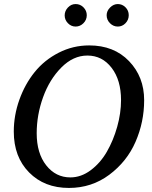

<svg xmlns="http://www.w3.org/2000/svg" viewBox="-20 -911 749 947"><path d="M691 -417Q691 -309 648.5 -211.5Q606 -114 519 -49Q432 16 320 16Q199 16 123.5 -60.5Q48 -137 48 -262Q48 -342 75.5 -419Q103 -496 151 -555.5Q199 -615 269.5 -651Q340 -687 420 -687Q542 -687 616.5 -609.5Q691 -532 691 -417ZM577 -417Q577 -516 530.5 -576.5Q484 -637 411 -637Q341 -637 282.5 -578Q224 -519 192.5 -431.5Q161 -344 161 -254Q161 -155 208 -95.5Q255 -36 327 -36Q380 -36 427.5 -71.5Q475 -107 507 -162.5Q539 -218 558 -285.5Q577 -353 577 -417ZM506 -836Q506 -857 523 -874Q540 -891 561 -891Q583 -891 599 -875Q615 -859 615 -836Q615 -813 599 -796.5Q583 -780 561 -780Q539 -780 522.5 -796.5Q506 -813 506 -836ZM408 -836Q408 -813 391.5 -796.5Q375 -780 353 -780Q331 -780 315 -796.5Q299 -813 299 -835Q299 -857 315 -874Q331 -891 353 -891Q376 -891 392 -874.5Q408 -858 408 -836Z"/></svg>

Font: Veleka
Style: Italic
Weight: 400
Italic angle: -12°
Designer: Stefan Peev, Context Ltd, 2016; SIL International, 1997-2014.
Foundry: Stefan Peev, Context Ltd, 2016
Version: Version 1.000